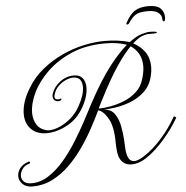

<svg xmlns="http://www.w3.org/2000/svg" viewBox="-71 -809 902 933"><g transform="rotate(-5 380.0 -342.0)"><path d="M687 -754Q729 -754 746 -736.5Q763 -719 763 -694Q763 -687 761.5 -680.5Q760 -674 756 -674Q749 -674 749 -687Q749 -704 733 -717Q717 -730 682 -730Q640 -730 622 -718Q604 -706 589 -683Q584 -674 578 -674Q570 -674 575 -683Q595 -721 619.5 -737.5Q644 -754 687 -754ZM50 70Q19 70 2 53Q-15 36 -15 14Q-15 -6 -1.5 -24Q12 -42 39 -51Q40 -51 40.5 -51.5Q41 -52 42 -52Q48 -52 48 -47Q48 -43 42 -41Q23 -37 10.5 -20Q-2 -3 -2 14Q-2 30 9.5 42Q21 54 47 54Q91 54 131.5 27.5Q172 1 207.5 -41Q243 -83 273 -131.5Q303 -180 327.5 -226Q352 -272 369 -305Q428 -415 477.5 -479Q527 -543 567 -576Q545 -584 518.5 -588Q492 -592 462 -592Q369 -592 298 -561.5Q227 -531 178 -483.5Q129 -436 104 -383.5Q79 -331 79 -287Q79 -253 95 -228Q111 -203 144 -196Q147 -195 155 -195Q176 -195 204 -206.5Q232 -218 260 -241.5Q288 -265 307 -300Q336 -352 336 -391Q336 -414 325.5 -427Q315 -440 292 -440Q277 -440 257 -431.5Q237 -423 220.5 -407Q204 -391 197 -369Q194 -362 194 -356Q194 -347 199 -344Q204 -341 210 -341Q219 -341 223 -344Q227 -344 227 -340Q227 -338 223 -335Q219 -332 210 -332Q200 -332 192.5 -339Q185 -346 185 -358Q185 -361 185.5 -364Q186 -367 187 -370Q197 -402 228 -426Q259 -450 297 -450Q325 -450 339 -432.5Q353 -415 353 -386Q353 -349 332 -307Q301 -243 247 -212.5Q193 -182 140 -182Q94 -182 66 -210Q38 -238 38 -285Q38 -311 47.5 -342Q57 -373 78 -407Q108 -458 153.5 -495Q199 -532 252 -556.5Q305 -581 359 -592.5Q413 -604 460 -604Q492 -604 523.5 -600Q555 -596 582 -588Q617 -614 642.5 -621.5Q668 -629 683 -629Q717 -629 717 -623Q717 -619 701 -619Q691 -619 676.5 -619Q662 -619 643 -611.5Q624 -604 598 -580Q634 -561 654.5 -531Q675 -501 675 -459Q675 -438 669 -414Q658 -368 627 -339.5Q596 -311 557.5 -296.5Q519 -282 483 -277Q447 -272 427 -272Q463 -270 480.5 -244.5Q498 -219 504.5 -184Q511 -149 513 -117Q514 -104 514.5 -84Q515 -64 519 -46Q524 -27 532.5 -18.5Q541 -10 553 -10Q565 -10 579 -16.5Q593 -23 606 -32Q648 -59 690.5 -107Q733 -155 762 -207Q762 -209 764 -209Q767 -209 771.5 -206Q776 -203 774 -201Q746 -152 702 -101Q658 -50 613 -20Q599 -10 579 -2.5Q559 5 539 5Q523 5 509.5 -1.5Q496 -8 487 -22Q476 -39 473.5 -65Q471 -91 471 -107Q471 -184 448.5 -224Q426 -264 400 -271Q381 -231 356 -185Q331 -139 299.5 -94Q268 -49 230 -12Q192 25 147 47.5Q102 70 50 70ZM403 -279Q428 -279 461.5 -285Q495 -291 528.5 -304.5Q562 -318 588.5 -342Q615 -366 626 -403Q637 -439 637 -466Q637 -500 623 -525.5Q609 -551 584 -567Q553 -536 514 -478.5Q475 -421 425 -323Q420 -313 414 -301.5Q408 -290 403 -279Z"/></g></svg>

Font: Gwendolyn
Style: Regular
Weight: 400
Designer: Robert E. Leuschke
Foundry: Robert E. Leuschke
Version: Version 1.010; ttfautohint (v1.8.3)